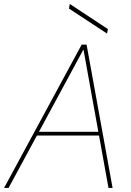

<svg xmlns="http://www.w3.org/2000/svg" viewBox="-36 -918 642 938"><path d="M-16 0 363 -700H387L514 0H494L372 -675H371L6 0ZM128 -256 141 -274H457L462 -256ZM487 -754 301 -876 305 -898H306L491 -776Z"/></svg>

Font: DM Sans 28pt Thin
Style: Italic
Weight: 250
Italic angle: -10°
Version: Version 4.004;gftools[0.9.30]